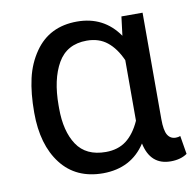

<svg xmlns="http://www.w3.org/2000/svg" viewBox="-66 -606 697 684"><g transform="rotate(-10 282.0 -264.0)"><path d="M276.5 -62.5Q320.5 -62.5 350.5 -85.2Q380.5 -108 401 -153.5V-372.5Q381 -417.5 351.2 -441.2Q321.5 -465 277.5 -465Q205.5 -465 172.2 -407Q139 -349 139 -255V-244.5Q139 -161.5 172 -112Q205 -62.5 276.5 -62.5ZM498.5 10.5Q425 10.5 408 -70Q356 10 254 10.5Q156 10.5 102.5 -58.8Q49 -128 49 -244.5Q49 -314.5 61 -367.2Q73 -420 102 -461.5Q155 -538 255 -538Q352 -538 406 -460L414.5 -528.5H491V-143.5Q491 -102.5 501 -86Q511 -69.5 530.5 -69.5Q539.5 -69.5 547 -72.5L558 -6Q534.5 10.5 498.5 10.5Z"/></g></svg>

Font: Roberto Sans
Style: Regular
Weight: 400
Designer: Google (font) & Cristiano Sobral (main changes)
Version: Version 1.500; ttfautohint (v1.8.4.7-5d5b-dirty)